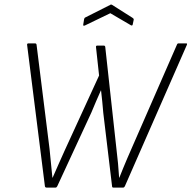

<svg xmlns="http://www.w3.org/2000/svg" viewBox="-20 -852 870 872"><path d="M192 0Q185 0 184 -6L103 -649Q103 -655 109 -655H139Q145 -655 146 -649L205 -176Q208 -143 211.5 -110.5Q215 -78 218 -45H219Q233 -76 246.5 -107.5Q260 -139 274 -169L430 -509L416 -638Q415 -645 422 -645H451Q457 -645 458 -639L509 -174Q513 -142 516 -110Q519 -78 521 -45H522Q531 -67 539.5 -88.5Q548 -110 557.5 -131.5Q567 -153 576 -174L784 -650Q786 -655 791 -655H824Q828 -655 829 -654Q830 -653 829 -649L547 -6Q544 0 539 0H495Q489 0 489 -6L449 -340Q447 -365 444.5 -390Q442 -415 439 -441H438Q427 -417 416.5 -392Q406 -367 395 -341L240 -6Q237 0 232 0ZM365 -736Q362 -735 359.5 -735.5Q357 -736 358 -740L362 -765Q363 -771 368 -773L481 -830Q484 -833 489 -830L582 -771Q585 -769 586.5 -767Q588 -765 587 -761L583 -742Q582 -734 575 -737L481 -792Z"/></svg>

Font: Sofia Sans Semi Condensed ExtraLight
Style: Italic
Weight: 250
Italic angle: -9°
Version: Version 4.100